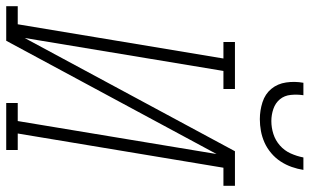

<svg xmlns="http://www.w3.org/2000/svg" viewBox="-243 -786 995 617"><g transform="rotate(90 254.5 -477.5)"><path d="M-34 0V-37H24L134 -698H81V-735H232V-698H174L68 -59L432 -735H543V-698H485L375 -37H428V0H277V-37H335L441 -676L77 0ZM329 -815Q301 -815 274.5 -823.5Q248 -832 231.5 -852Q215 -872 211 -899.5Q207 -927 212 -955H252Q249 -935 251 -914.5Q253 -894 265 -879.5Q277 -865 296 -858.5Q315 -852 335 -852Q356 -852 376.5 -858.5Q397 -865 413.5 -879.5Q430 -894 439 -914Q448 -934 452 -955H492Q489 -936 482.5 -917.5Q476 -899 465 -882Q454 -865 438 -851.5Q422 -838 404 -830Q386 -822 367 -818.5Q348 -815 329 -815Z"/></g></svg>

Font: Iosevka Slab Extralight
Style: Italic
Weight: 200
Italic angle: -9°
Monospace: yes
Designer: Belleve Invis
Foundry: Belleve Invis
Version: Version 11.1.1; ttfautohint (v1.8.3)